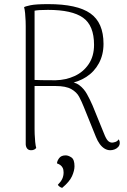

<svg xmlns="http://www.w3.org/2000/svg" viewBox="-20 -721 619 933"><path d="M131 9Q119 9 112.5 1.5Q106 -6 105 -19V-594Q105 -601 104.5 -619Q104 -637 102 -657Q100 -677 97 -686Q102 -690 128 -695.5Q154 -701 214 -701Q355 -701 419 -656Q483 -611 483 -508Q483 -455 460.5 -413.5Q438 -372 399 -347Q360 -322 310 -314L308 -324Q343 -324 365.5 -307Q388 -290 402.5 -264Q417 -238 430 -208L485 -73Q495 -47 504 -37.5Q513 -28 525 -28Q530 -28 540 -31Q550 -34 557 -44Q560 -39 561 -35Q562 -31 562 -27Q562 -15 554 -6.5Q546 2 535.5 5.5Q525 9 516 9Q501 9 488 1Q475 -7 464.5 -21.5Q454 -36 446 -56L387 -202Q377 -227 365 -250Q353 -273 326.5 -288Q300 -303 250 -303H140L132 -333Q155 -332 183 -331.5Q211 -331 250 -331Q300 -332 342.5 -351.5Q385 -371 411 -409.5Q437 -448 437 -503Q437 -597 383.5 -635Q330 -673 213 -673Q189 -673 173 -672Q157 -671 148 -669V-93Q148 -87 148.5 -69Q149 -51 151 -31.5Q153 -12 156 -2Q153 2 147 5.5Q141 9 131 9ZM282 192Q275 190 269.5 186Q264 182 261 177Q276 162 282.5 148Q289 134 289 117Q289 103 284.5 94.5Q280 86 273 81Q266 76 257 73Q257 62 267 48Q277 34 299 34Q312 34 327 44Q342 54 342 87Q342 108 330 135Q318 162 282 192Z"/></svg>

Font: Arima ExtraLight
Style: Regular
Weight: 250
Designer: Joana Correia and Natanael Gama
Foundry: NDISCOVER
Version: Version 1.101;gftools[0.9.23]